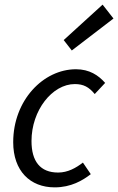

<svg xmlns="http://www.w3.org/2000/svg" viewBox="-20 -797 510 829"><path d="M255 -624 290 -579 470 -717 423 -777ZM37 -183C37 -59 110 12 216 12C287 12 337 -18 372 -45L338 -95C308 -72 273 -52 231 -52C154 -52 116 -100 116 -188C116 -321 206 -434 303 -434C341 -434 364 -421 389 -391L434 -439C405 -472 366 -498 308 -498C167 -498 37 -364 37 -183Z"/></svg>

Font: Cambridge Sans Italic
Style: Regular
Weight: 400
Italic angle: -11°
Version: Version 2.000;PS 002.000;hotconv 1.0.88;makeotf.lib2.5.64775